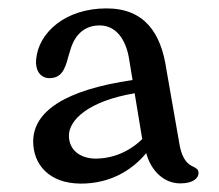

<svg xmlns="http://www.w3.org/2000/svg" viewBox="-20 -731 522 457"><path d="M439.5 -334.5C428 -339.5 414.5 -350.5 408 -383L376 -566C363.5 -652 324.5 -711 233.5 -711C135 -711 71.5 -653 66 -589.5C63.5 -566 74.5 -545 97.5 -545C125.5 -545 134.5 -565 142 -594L146.5 -609C154 -638 173.5 -670.5 217 -670.5C255.5 -670.5 279 -638.5 287 -592.5L295.5 -540.5C135 -517 59 -466 59 -394C59 -340 96.5 -294.5 171.5 -294C242.5 -293.5 295 -326.5 328 -366.5C339.5 -324.5 370 -294.5 409 -294.5C442 -294.5 452.5 -308.5 452.5 -319C452.5 -328 447.5 -330.5 439.5 -334.5ZM207.5 -353.5C177 -353.5 144.5 -369 144 -408C144 -445.5 190.5 -490.5 300.5 -509L318.5 -400C287 -369 247 -353.5 207.5 -353.5Z"/></svg>

Font: dr Title
Style: Regular
Weight: 400
Version: Version 1.000;hotconv 1.0.109;makeotfexe 2.5.65596